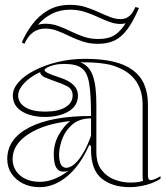

<svg xmlns="http://www.w3.org/2000/svg" viewBox="-20 -758 688 793"><path d="M331 -515Q399 -515 448 -503.5Q497 -492 529 -468Q561 -444 576 -408.5Q591 -373 591 -325V-32Q591 -25 593.5 -19.5Q596 -14 603 -14Q609 -14 619 -18Q629 -22 643 -30V-20Q629 -10 608 -2Q587 6 563 10.5Q539 15 516 15Q444 15 400 -20.5Q356 -56 356 -140Q356 -142 356 -143.5Q356 -145 356 -147.5Q356 -150 356 -154L349 -160Q331 -119 308.5 -86.5Q286 -54 259.5 -31.5Q233 -9 204 3Q175 15 144 15Q105 15 75 0Q45 -15 27.5 -41Q10 -67 10 -101Q10 -185 101.5 -232Q193 -279 356 -279Q356 -366 348.5 -412.5Q341 -459 317.5 -476.5Q294 -494 246 -494Q222 -494 203.5 -489.5Q185 -485 174.5 -479Q164 -473 164 -469Q164 -463 178 -456Q192 -449 229 -437Q302 -413 302 -364Q302 -321 263.5 -298Q225 -275 166 -275Q108 -275 70.5 -298Q33 -321 33 -364Q33 -392 57 -419Q81 -446 123 -467.5Q165 -489 218.5 -502Q272 -515 331 -515ZM356 -269Q308 -269 279 -244Q250 -219 237 -184Q224 -149 224 -119Q224 -101 227.5 -89Q231 -77 237.5 -71Q244 -65 254 -65Q264 -65 276 -72Q288 -79 301.5 -94.5Q315 -110 329 -135.5Q343 -161 356 -198ZM144 -7Q176 -7 207 -20Q238 -33 264 -54Q258 -51 253 -50Q248 -49 243 -49Q226 -49 217 -59.5Q208 -70 205 -86.5Q202 -103 202 -119Q202 -165 223 -201.5Q244 -238 270 -258Q161 -246 96.5 -203.5Q32 -161 32 -101Q32 -74 46 -52.5Q60 -31 85.5 -19Q111 -7 144 -7ZM311 -501Q330 -494 343 -480Q356 -466 363 -446Q371 -424 374.5 -394.5Q378 -365 378 -325V-130Q378 -84 399.5 -56Q421 -28 453.5 -16Q486 -4 517 -4Q532 -4 546 -5.5Q560 -7 571 -11Q570 -13 569.5 -19Q569 -25 569 -37V-325Q569 -380 545 -418Q521 -456 475 -476Q448 -489 417 -494Q386 -499 358.5 -500Q331 -501 311 -501ZM166 -297Q220 -297 250 -315Q280 -333 280 -364Q280 -390 257 -402Q234 -414 208 -422Q194 -427 181.5 -432Q169 -437 162 -440Q146 -449 146 -460Q119 -448 98.5 -431.5Q78 -415 66.5 -397.5Q55 -380 55 -364Q55 -333 84.5 -315Q114 -297 166 -297ZM385 -577Q351 -577 322 -586.5Q293 -596 267.5 -608.5Q242 -621 217.5 -630.5Q193 -640 167 -640Q138 -640 116.5 -624.5Q95 -609 81 -577L70 -583Q87 -622 113.5 -657.5Q140 -693 178.5 -715.5Q217 -738 270 -738Q304 -738 332.5 -729Q361 -720 386 -708.5Q411 -697 434 -688Q457 -679 479 -679Q499 -679 514 -691.5Q529 -704 539 -729L554 -725Q529 -667 504.5 -635Q480 -603 451.5 -590Q423 -577 385 -577ZM385 -597Q410 -597 429.5 -602.5Q449 -608 466 -622.5Q483 -637 499 -662Q495 -661 489.5 -660Q484 -659 479 -659Q455 -659 431 -668Q407 -677 382.5 -688.5Q358 -700 330 -709Q302 -718 270 -718Q227 -718 194 -701Q161 -684 137 -656Q145 -658 152.5 -659Q160 -660 167 -660Q195 -660 221 -650.5Q247 -641 272.5 -628.5Q298 -616 325.5 -606.5Q353 -597 385 -597Z"/></svg>

Font: Kalnia Glaze Thin
Style: Regular
Weight: 100
Version: Version 1.110